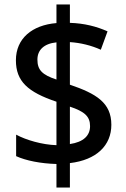

<svg xmlns="http://www.w3.org/2000/svg" viewBox="-20 -779 564 857"><path d="M232 -47V58H292V-51C411 -65 477 -130 477 -222C477 -321 409 -361 292 -401V-591C340 -588 388 -576 430 -557L460 -639C411 -661 356 -675 292 -677V-759H232V-676C123 -667 51 -607 51 -510C51 -416 104 -368 232 -325V-131C168 -133 96 -154 52 -178V-82C96 -62 161 -49 232 -47ZM232 -590V-424C168 -445 147 -467 147 -513C147 -555 175 -584 232 -590ZM292 -136V-303C358 -281 382 -259 382 -216C382 -174 353 -145 292 -136Z"/></svg>

Font: Noto Sans SemiCondensed Medium
Style: Regular
Weight: 500
Width: 4
Designer: Monotype Design Team
Foundry: Monotype Imaging Inc.
Version: Version 2.013